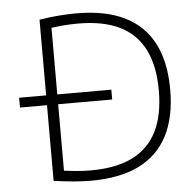

<svg xmlns="http://www.w3.org/2000/svg" viewBox="-53 -793 865 857"><g transform="rotate(-5 379.5 -365.0)"><path d="M33 -343V-387H446V-343ZM321 10Q285 10 243.5 6.5Q202 3 154 -4V-726Q202 -734 243.5 -737Q285 -740 321 -740Q449 -740 535 -698Q621 -656 664.5 -572.5Q708 -489 708 -365Q708 -241 664.5 -157.5Q621 -74 535 -32Q449 10 321 10ZM323 -36Q436 -36 509.5 -72Q583 -108 620 -181Q657 -254 657 -365Q657 -476 620 -549Q583 -622 509.5 -658Q436 -694 323 -694Q290 -694 254 -691Q218 -688 175 -681L204 -707V-23L175 -49Q218 -43 254 -39.5Q290 -36 323 -36Z"/></g></svg>

Font: M PLUS 2 Light
Style: Regular
Weight: 300
Designer: Coji Morishita
Foundry: UNDERFOREST DESIGN
Version: Version 1.001